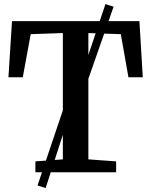

<svg xmlns="http://www.w3.org/2000/svg" viewBox="-20 -847 744 944"><path d="M289 -63.5V-684.5L131 -679L92 -467H21.5L39 -743H665.5L682 -467H611.5L574 -679L414.5 -684.5V-63.5L551 -53.5V0H154V-53.5ZM164.5 65 316.5 -386 359.5 -413 498.5 -827 538.5 -814 394.5 -402.5 349.5 -372 204.5 77.5Z"/></svg>

Font: Merriweather SemiBold
Style: Regular
Weight: 600
Version: Version 2.100